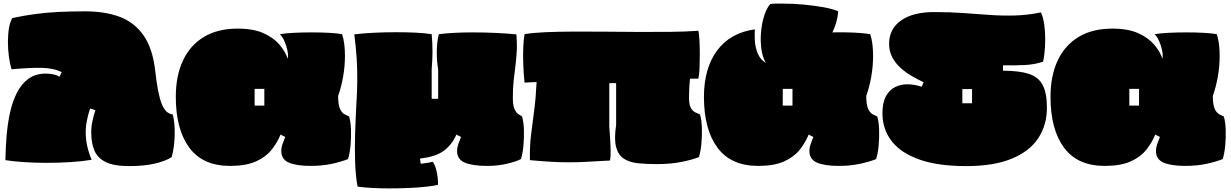

<svg xmlns="http://www.w3.org/2000/svg" viewBox="-20 -888 6840 1067"><path d="M697 35Q613 35 567.5 12.5Q522 -10 504.5 -52Q487 -94 487 -152Q487 -185 494 -216.5Q501 -248 510 -276L481 -285Q467 -244 460 -201Q453 -158 459 -108.5Q465 -59 489 0Q443 8 377 12.5Q311 17 240 17Q175 17 114 13Q53 9 10 2Q11 -63 16.5 -131Q22 -199 35.5 -261Q49 -323 74 -372.5Q99 -422 138.5 -450.5Q178 -479 234 -479Q254 -479 273.5 -475.5Q293 -472 311 -462L323 -487Q277 -510 210 -511Q143 -512 44 -503Q35 -533 29.5 -573Q24 -613 24 -655Q24 -697 30 -732.5Q36 -768 49 -788Q116 -802 176 -810Q236 -818 302.5 -821.5Q369 -825 453 -825Q563 -825 645 -794.5Q727 -764 778 -691Q829 -618 843 -491Q857 -366 878.5 -311Q900 -256 940 -252Q951 -211 951 -151Q951 -114 946.5 -77.5Q942 -41 934 -15Q903 6 843 20.5Q783 35 697 35Z M1258 34Q1107 34 1032 -67.5Q957 -169 957 -350Q957 -467 997 -552Q1037 -637 1113.5 -683Q1190 -729 1301 -729Q1388 -729 1444.5 -703.5Q1501 -678 1533.5 -639.5Q1566 -601 1579 -562Q1583 -581 1577 -609Q1571 -637 1559.5 -662Q1548 -687 1535 -698Q1564 -703 1611 -705.5Q1658 -708 1711 -708Q1764 -708 1810 -705.5Q1856 -703 1881 -698Q1897 -652 1897 -577Q1897 -519 1886.5 -460.5Q1876 -402 1859 -355Q1859 -307 1869 -284.5Q1879 -262 1893 -254Q1907 -246 1920 -241Q1929 -212 1930.5 -168Q1932 -124 1928 -80Q1924 -36 1914 -4Q1880 10 1826 22Q1772 34 1705 34Q1629 34 1586 16Q1543 -2 1543 -50Q1543 -67 1549.5 -86Q1556 -105 1565 -127L1539 -140Q1521 -96 1489.5 -56Q1458 -16 1402.5 9Q1347 34 1258 34ZM1395 -301H1449V-394H1395Z M1967 149Q1956 88 1953.5 12.5Q1951 -63 1953.5 -144Q1956 -225 1960 -301Q1965 -378 1965.5 -441Q1966 -504 1962 -565.5Q1958 -627 1949 -697Q1996 -703 2058 -706Q2120 -709 2183 -709Q2239 -709 2290.5 -706.5Q2342 -704 2379 -698Q2388 -606 2379 -504V-339H2415V-502Q2406 -555 2407.5 -609Q2409 -663 2419 -698Q2457 -703 2505.5 -705.5Q2554 -708 2606 -708Q2671 -708 2736 -705Q2801 -702 2850 -697Q2854 -642 2851.5 -599.5Q2849 -557 2844 -519Q2839 -481 2834.5 -440Q2830 -399 2830 -345Q2830 -302 2839.5 -281.5Q2849 -261 2861 -253.5Q2873 -246 2881 -241Q2890 -212 2891.5 -168Q2893 -124 2889 -80Q2885 -36 2875 -4Q2848 10 2797 22Q2746 34 2688 34Q2607 34 2563.5 16Q2520 -2 2520 -50Q2520 -67 2526.5 -86Q2533 -105 2542 -127L2516 -140Q2494 -87 2449 -52Q2404 -17 2314 -7L2318 22Q2335 20 2352 17.5Q2369 15 2385 11Q2397 28 2403.5 52.5Q2410 77 2412.5 101Q2415 125 2414 139Q2396 144 2353.5 149Q2311 154 2255.5 156.5Q2200 159 2142 159Q2093 159 2047.5 156.5Q2002 154 1967 149Z M3626 24Q3570 24 3524 19Q3478 14 3447 -6Q3416 -26 3404 -70.5Q3392 -115 3404 -193V-426H3366V-183Q3368 -156 3370.5 -119Q3373 -82 3373.5 -48Q3374 -14 3370 4Q3298 8 3244.5 11Q3191 14 3141 14Q3093 14 3042.5 11Q2992 8 2925 2Q2923 -71 2931 -137Q2939 -203 2948.5 -274Q2958 -345 2962 -432L2895 -429Q2890 -477 2888 -528.5Q2886 -580 2888 -625Q2890 -670 2895 -698Q2940 -706 3009.5 -709Q3079 -712 3164 -712.5Q3249 -713 3342 -712Q3435 -711 3528.5 -710.5Q3622 -710 3707 -711Q3792 -712 3861 -717Q3865 -700 3867 -664.5Q3869 -629 3869 -587.5Q3869 -546 3867.5 -509Q3866 -472 3861 -451H3815Q3809 -405 3809 -345Q3809 -307 3819 -289Q3829 -271 3843 -264Q3857 -257 3870 -252Q3879 -223 3880.5 -179Q3882 -135 3878 -91Q3874 -47 3864 -15Q3830 -1 3769 11.5Q3708 24 3626 24Z M4193 34Q4042 34 3967 -67.5Q3892 -169 3892 -350Q3892 -508 3965 -607Q4038 -706 4175 -725Q4173 -699 4175 -662.5Q4177 -626 4190.5 -592Q4204 -558 4236 -538Q4217 -571 4211 -617Q4205 -663 4209.5 -712Q4214 -761 4227.5 -802.5Q4241 -844 4261 -866Q4277 -868 4294 -868Q4311 -868 4329 -868Q4386 -868 4446.5 -862.5Q4507 -857 4558.5 -847.5Q4610 -838 4638 -825Q4636 -794 4627.5 -764.5Q4619 -735 4606 -708Q4647 -709 4687.5 -708Q4728 -707 4762 -704.5Q4796 -702 4816 -698Q4832 -652 4832 -577Q4832 -519 4821.5 -460.5Q4811 -402 4794 -355Q4794 -307 4804 -284.5Q4814 -262 4828 -254Q4842 -246 4855 -241Q4864 -212 4865.5 -168Q4867 -124 4863 -80Q4859 -36 4849 -4Q4815 10 4761 22Q4707 34 4640 34Q4564 34 4521 16Q4478 -2 4478 -50Q4478 -67 4484.5 -86Q4491 -105 4500 -127L4474 -140Q4456 -96 4424.5 -56Q4393 -16 4337.5 9Q4282 34 4193 34ZM4330 -301H4384V-394H4330Z M5348 35Q5192 35 5089 -1.5Q4986 -38 4935 -104Q4884 -170 4884 -259Q4884 -317 4903 -352.5Q4922 -388 4954 -404Q4986 -420 5024.5 -419.5Q5063 -419 5102 -406L5113 -431Q5085 -444 5052 -462.5Q5019 -481 4989 -507Q4959 -533 4940 -567Q4921 -601 4921 -645Q4921 -727 4987 -774Q5053 -821 5173 -821Q5258 -821 5333.5 -815.5Q5409 -810 5480 -805Q5551 -800 5621.5 -802Q5692 -804 5765 -819Q5778 -790 5783.5 -749.5Q5789 -709 5788.5 -667.5Q5788 -626 5784.5 -593Q5781 -560 5776 -545Q5728 -529 5673.5 -526.5Q5619 -524 5554 -525V-495Q5644 -495 5697.5 -477.5Q5751 -460 5774.5 -415.5Q5798 -371 5798 -289Q5798 -194 5750.5 -121Q5703 -48 5603.5 -6.5Q5504 35 5348 35ZM5328 -314H5382V-393H5328Z M6119 34Q5968 34 5893 -67.5Q5818 -169 5818 -350Q5818 -467 5858 -552Q5898 -637 5974.5 -683Q6051 -729 6162 -729Q6249 -729 6305.5 -703.5Q6362 -678 6394.5 -639.5Q6427 -601 6440 -562Q6444 -581 6438 -609Q6432 -637 6420.5 -662Q6409 -687 6396 -698Q6425 -703 6472 -705.5Q6519 -708 6572 -708Q6625 -708 6671 -705.5Q6717 -703 6742 -698Q6758 -652 6758 -577Q6758 -519 6747.5 -460.5Q6737 -402 6720 -355Q6720 -307 6730 -284.5Q6740 -262 6754 -254Q6768 -246 6781 -241Q6790 -212 6791.5 -168Q6793 -124 6789 -80Q6785 -36 6775 -4Q6741 10 6687 22Q6633 34 6566 34Q6490 34 6447 16Q6404 -2 6404 -50Q6404 -67 6410.5 -86Q6417 -105 6426 -127L6400 -140Q6382 -96 6350.5 -56Q6319 -16 6263.5 9Q6208 34 6119 34ZM6256 -301H6310V-394H6256Z"/></svg>

Font: Oi
Style: Regular
Weight: 400
Designer: Kostas Bartsokas, Mohamad Dakak
Foundry: Foundry5
Version: Version 4.000